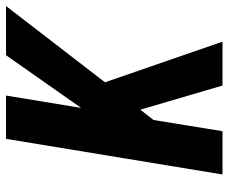

<svg xmlns="http://www.w3.org/2000/svg" viewBox="-82 -694 775 652"><g transform="rotate(-90 306.0 -367.5)"><path d="M342 0 260 -279 225 -234 187 0H40L161 -735H308L266 -480L445 -735H612L353 -399L491 0Z"/></g></svg>

Font: Iosevka Aile Heavy
Style: Italic
Weight: 900
Italic angle: -9°
Designer: Belleve Invis
Foundry: Belleve Invis
Version: Version 31.1.0; ttfautohint (v1.8.4)